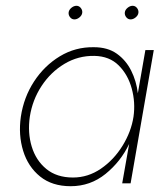

<svg xmlns="http://www.w3.org/2000/svg" viewBox="-20 -633 572 663"><path d="M52 -230Q43 -167 60 -112Q77 -57 118.5 -23.5Q160 10 224 10Q292 10 344.5 -32.5Q397 -75 426 -136L402 0H431L511 -460H482L456 -311Q451 -353 433 -389Q415 -425 383.5 -447.5Q352 -470 304 -470Q240 -471 186.5 -438.5Q133 -406 97.5 -351.5Q62 -297 52 -230ZM83 -230Q92 -288 123.5 -336Q155 -384 202.5 -412.5Q250 -441 306 -440Q358 -439 390 -407Q422 -375 435 -327Q448 -279 441 -230Q433 -178 403 -129.5Q373 -81 328.5 -50.5Q284 -20 232 -20Q176 -20 140 -49.5Q104 -79 89.5 -127Q75 -175 83 -230ZM411 -590Q410 -581 416 -573.5Q422 -566 431 -566Q440 -566 448.5 -573Q457 -580 458 -589Q459 -598 453 -605.5Q447 -613 438 -613Q429 -613 420.5 -606Q412 -599 411 -590ZM217 -590Q216 -581 222 -573.5Q228 -566 237 -566Q246 -566 254.5 -573Q263 -580 264 -589Q265 -598 259 -605.5Q253 -613 244 -613Q235 -613 226.5 -606Q218 -599 217 -590Z"/></svg>

Font: Jost* 200 Thin Italic
Style: Italic
Weight: 200
Italic angle: -10°
Version: Version 3.200; ttfautohint (v0.97) -l 8 -r 50 -G 200 -x 14 -